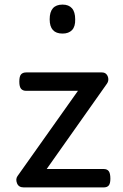

<svg xmlns="http://www.w3.org/2000/svg" viewBox="-20 -815 535 835"><path d="M83 0Q61 0 54 -18Q47 -36 56 -49L319 -420H94Q79 -420 71.5 -429Q64 -438 64 -460Q64 -483 71.5 -491.5Q79 -500 94 -500H423Q436 -500 443 -492Q450 -484 451 -472.5Q452 -461 445 -451L183 -80H431Q446 -80 453 -70.5Q460 -61 460 -38Q460 -17 453 -8.5Q446 0 431 0ZM252 -669Q224 -669 210 -684.5Q196 -700 196 -731Q196 -763 210 -779Q224 -795 252 -795Q279 -795 293 -779Q307 -763 307 -731Q308 -700 293.5 -684.5Q279 -669 252 -669Z"/></svg>

Font: Playwrite GB J
Style: Regular
Weight: 400
Designer: Veronika Burian, José Scaglione
Foundry: TypeTogether
Version: Version 1.002